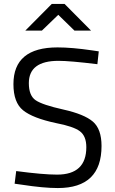

<svg xmlns="http://www.w3.org/2000/svg" viewBox="-20 -943 582 972"><path d="M276 -635Q126 -635 126 -522Q126 -459 160.5 -435.5Q195 -412 300.5 -388.5Q406 -365 450 -327.5Q494 -290 494 -204Q494 9 273 9Q200 9 90 -8L54 -13L62 -77Q198 -59 269 -59Q417 -59 417 -198Q417 -254 384.5 -278.5Q352 -303 263 -320Q146 -345 97 -384.5Q48 -424 48 -517Q48 -703 271 -703Q344 -703 446 -688L480 -683L473 -618Q334 -635 276 -635ZM108 -788 242 -923H307L441 -788H357L275 -868L192 -788Z"/></svg>

Font: Titillium Web
Style: Regular
Weight: 400
Version: Version 1.001;PS 57.000;hotconv 1.0.70;makeotf.lib2.5.55311